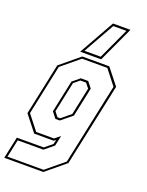

<svg xmlns="http://www.w3.org/2000/svg" viewBox="-207 -879 891 1166"><g transform="rotate(20 238.5 -296.0)"><path d="M-27.5 200 2.5 59H176.5L225.5 18.5L231.5 -10L219.5 0H93L12 -103L83 -437L207.5 -540H382L463.5 -437L349.5 97L225 200ZM-11.5 187H222L337.5 91.5L448.5 -431.5L374 -527H210.5L95 -431.5L26.5 -108.5L101 -13.5H216.5L252 -42.5L237.5 24.5L179 72.5H13ZM183.5 -128 153.5 -166.5 197.5 -374 244 -412.5H292L322.5 -374L282.5 -185.5L212 -128ZM192 -141.5H209.5L270 -191.5L307.5 -368.5L283 -399H246.5L209.5 -368.5L168 -172ZM427 -792 321 -563H185.5L314 -792ZM406 -778H321L208 -577H313Z"/></g></svg>

Font: Tourney Condensed Thin
Style: Italic
Weight: 100
Width: 3
Italic angle: -12°
Designer: Tyler Finck
Foundry: Etcetera Type Co
Version: Version 1.010; ttfautohint (v1.8.3)